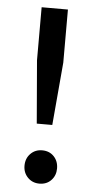

<svg xmlns="http://www.w3.org/2000/svg" viewBox="-52 -722 373 764"><g transform="rotate(5 135.0 -340.0)"><path d="M104 -227 83 -478V-690H188V-478L166 -227ZM135 10Q107 10 88.5 -9Q70 -28 70 -56Q70 -85 88.5 -104Q107 -123 135 -123Q164 -123 182 -104Q200 -85 200 -56Q200 -28 182 -9Q164 10 135 10Z"/></g></svg>

Font: Radio Canada Big
Style: Regular
Weight: 400
Designer: Étienne Aubert Bonn
Foundry: Coppers and Brasses
Version: Version 1.001